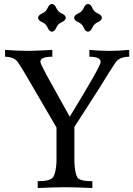

<svg xmlns="http://www.w3.org/2000/svg" viewBox="-20 -944 669 964"><path d="M443.8 0Q364.3 -3.9 306.2 -3.9Q255.9 -3.9 169.4 0V-34.2Q231.9 -34.2 246.3 -54.2Q260.7 -74.2 263.7 -131.8V-303.7L109.9 -567.4Q86.9 -606.4 69.6 -632.1Q52.2 -657.7 5.4 -659.2V-693.4Q76.7 -688.5 126 -688.5Q169.4 -689.5 242.7 -693.4V-659.2Q182.6 -659.2 182.6 -633.8Q182.6 -625.5 214.8 -565.4L330.1 -357.9Q485.4 -611.3 485.4 -632.8Q485.4 -659.2 428.7 -659.2V-693.4Q486.3 -688.5 527.3 -688.5Q575.7 -688.5 628.9 -693.4V-659.2Q579.6 -659.2 559.1 -628.9Q538.6 -598.6 473.1 -492.7L353.5 -306.6V-129.9Q356.4 -72.3 368.4 -53.2Q380.4 -34.2 443.8 -34.2ZM421.9 -784.7Q408.2 -786.1 400.1 -805.4Q392.1 -824.7 372.8 -832.8Q353.5 -840.8 352.1 -854.5Q353.5 -868.2 372.8 -876.5Q392.1 -884.8 400.1 -903.8Q408.2 -922.9 421.9 -924.3Q435.5 -922.9 443.8 -903.8Q452.1 -884.8 471.2 -876.5Q490.2 -868.2 491.7 -854.5Q490.2 -840.8 471.2 -832.8Q452.1 -824.7 443.8 -805.4Q435.5 -786.1 421.9 -784.7ZM240.7 -784.7Q227.1 -786.1 219 -805.4Q210.9 -824.7 191.7 -832.8Q172.4 -840.8 170.9 -854.5Q172.4 -868.2 191.7 -876.5Q210.9 -884.8 219 -903.8Q227.1 -922.9 240.7 -924.3Q254.4 -922.9 262.7 -903.8Q271 -884.8 290 -876.5Q309.1 -868.2 310.5 -854.5Q309.1 -840.8 290 -832.8Q271 -824.7 262.7 -805.4Q254.4 -786.1 240.7 -784.7Z"/></svg>

Font: Kelvinch
Style: Regular
Weight: 400
Designer: Paul James MIller
Foundry: High-Logic / Made with FontCreator
Version: Version 3.30 September 23, 2016